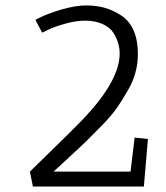

<svg xmlns="http://www.w3.org/2000/svg" viewBox="-20 -686 612 706"><path d="M426 -629Q487 -588 487 -487Q487 -414 448 -350Q428 -315 409 -288Q390 -261 355 -225Q320 -189 299 -168.5Q278 -148 236 -109.5Q194 -71 177 -55H460L475 -180L524 -175L509 0H101L90 -55Q260 -220 295 -258Q420 -393 420 -489Q420 -528 398 -564Q385 -585 357.5 -597.5Q330 -610 294.5 -610Q259 -610 220 -599Q181 -588 158 -577L135 -566L110 -613Q151 -635 204 -650.5Q257 -666 296 -666Q335 -666 366 -657Q397 -648 426 -629Z"/></svg>

Font: Antic Slab
Style: Regular
Weight: 400
Designer: Santiago Orozco
Foundry: Santiago Orozco
Version: Version 001.002